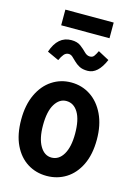

<svg xmlns="http://www.w3.org/2000/svg" viewBox="-125 -894 689 971"><g transform="rotate(15 219.0 -408.5)"><path d="M218 10Q162 10 117.5 -18Q73 -46 47 -100Q21 -154 21 -233Q21 -309 47 -364.5Q73 -420 118 -449.5Q163 -479 218 -479Q274 -479 319 -449.5Q364 -420 390.5 -364.5Q417 -309 417 -233Q417 -155 390.5 -100.5Q364 -46 319 -18Q274 10 218 10ZM218 -86Q257 -86 280 -125Q303 -164 303 -233Q303 -306 280 -344Q257 -382 218 -382Q182 -382 158.5 -344Q135 -306 135 -233Q135 -164 158 -125Q181 -86 218 -86ZM311 -668 369 -637Q335 -557 281 -557Q254 -557 237.5 -566Q221 -575 209.5 -586.5Q198 -598 188.5 -606.5Q179 -615 168 -615Q153 -615 143 -603Q133 -591 124 -571L63 -599Q92 -686 163 -686Q194 -686 212.5 -672Q231 -658 244.5 -644Q258 -630 274 -630Q288 -630 295.5 -640.5Q303 -651 311 -668ZM93 -745V-827H346V-745Z"/></g></svg>

Font: Inconsolata SemiCondensed ExtraBold
Style: Regular
Weight: 800
Width: 4
Monospace: yes
Designer: Raph Levien, Cyreal, Brenton Simpson
Foundry: Raph Levien, Cyreal, Google
Version: Version 3.100; ttfautohint (v1.8.4.7-5d5b)